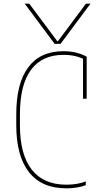

<svg xmlns="http://www.w3.org/2000/svg" viewBox="-20 -1020 590 1050"><path d="M115 -1000H140L293 -795H297L450 -1000H475L311 -780H279ZM343 10Q208 10 138.5 -78.5Q69 -167 69 -335V-395Q69 -564 134.5 -652Q200 -740 327 -740Q363 -740 395 -732.5Q427 -725 454 -710V-480H434V-713L444 -693Q397 -720 327 -720Q210 -720 149.5 -638Q89 -556 89 -395V-335Q89 -175 153.5 -92.5Q218 -10 343 -10Q374 -10 402 -15Q430 -20 449 -28V-7Q428 1 400 5.5Q372 10 343 10Z"/></svg>

Font: M PLUS Code Latin SemiExpanded Thin
Style: Regular
Weight: 250
Width: 6
Designer: Coji Morishita
Foundry: UNDERFOREST DESIGN
Version: Version 1.002; ttfautohint (v1.8.3)